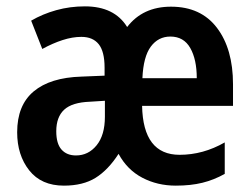

<svg xmlns="http://www.w3.org/2000/svg" viewBox="-20 -574 792 604"><path d="M518 -553Q612 -553 662.5 -486.5Q713 -420 713 -309V-241H427Q430 -87 545 -87Q619 -87 687 -126V-27Q653 -8 616.5 1Q580 10 533 10Q475 10 427.5 -15Q380 -40 353 -90Q320 -39 280.5 -14.5Q241 10 181 10Q110 10 72 -38Q34 -86 34 -158Q34 -243 86 -286.5Q138 -330 236 -333L309 -336V-361Q309 -412 290.5 -435Q272 -458 236 -458Q208 -458 177 -448Q146 -438 113 -420L78 -509Q114 -530 157 -542Q200 -554 247 -554Q340 -554 380 -489Q429 -553 518 -553ZM516 -459Q478 -459 454.5 -427.5Q431 -396 428 -328H599Q599 -387 578.5 -423Q558 -459 516 -459ZM263 -254Q207 -252 182 -229Q157 -206 157 -161Q157 -122 173.5 -103.5Q190 -85 219 -85Q258 -85 284 -117Q310 -149 310 -207V-257Z"/></svg>

Font: Noto Sans Bengali Condensed SemiBold
Style: Regular
Weight: 600
Width: 3
Designer: Joana Ranito - Universal Thirst; Jelle Bosma - Monotype Design Team
Foundry: Universal Thirst ehf.
Version: Version 3.000; ttfautohint (v1.8.4.7-5d5b)